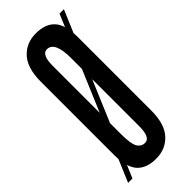

<svg xmlns="http://www.w3.org/2000/svg" viewBox="-227 -714 761 761"><g transform="rotate(-45 153.5 -333.5)"><path d="M306.7 -666.7 24.4 0H0L282.2 -666.7ZM146.7 -602.2Q116.7 -602.2 116.7 -538.9V-156.7Q116.7 -102.2 127.8 -83.3Q138.9 -64.4 160 -64.4Q190 -64.4 190 -127.8V-510Q190 -602.2 146.7 -602.2ZM146.7 11.1Q92.2 11.1 65.6 -18.9Q38.9 -48.9 38.9 -118.9V-527.8Q38.9 -604.4 72.8 -641.1Q106.7 -677.8 160 -677.8Q214.4 -677.8 241.1 -647.8Q267.8 -617.8 267.8 -547.8V-138.9Q267.8 -62.2 233.9 -25.6Q200 11.1 146.7 11.1Z"/></g></svg>

Font: Le Murmure
Style: Regular
Weight: 600
Width: 2
Designer: Jeremy Landes, Alexander Slobzheninov (Cyrillic)
Foundry: Velvetyne Type Foundry
Version: Version 1.0